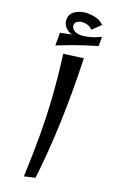

<svg xmlns="http://www.w3.org/2000/svg" viewBox="-175 -950 622 1009"><g transform="rotate(20 136.5 -445.0)"><path d="M106 15Q111 -101 111 -210Q111 -319 103.5 -429.5Q96 -540 80 -661L190 -676Q193 -582 193 -493Q193 -404 190 -319Q187 -234 181 -154Q175 -74 166 1ZM148 -761 130 -767Q82 -767 58 -787.5Q34 -808 34 -836Q34 -869 63 -887Q92 -905 129 -905Q152 -905 176.5 -899Q201 -893 220 -873L176 -831Q165 -841 152 -846.5Q139 -852 122 -852Q106 -852 92.5 -844Q79 -836 79 -821Q79 -802 100 -791Q121 -780 160 -787Q186 -792 201 -797.5Q216 -803 241 -814V-763ZM26 -688V-759Q69 -768 103 -775Q137 -782 170 -788Q203 -794 241 -800V-763Q201 -751 170 -741Q139 -731 106 -719Q73 -707 26 -688Z"/></g></svg>

Font: Marhey Light
Style: Regular
Weight: 300
Designer: Nur Syamsi & Bustanul Arifin
Foundry: Namelatype
Version: Version 1.000